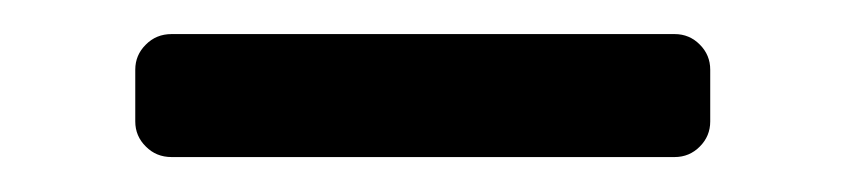

<svg xmlns="http://www.w3.org/2000/svg" viewBox="-20 -747 489 111"><path d="M370 -727.3H79.2Q70.3 -727.3 64.3 -721.2Q58.2 -715.2 58.2 -706.7V-676.8Q58.2 -668.3 64.3 -662.3Q70.3 -656.2 79.2 -656.2H370Q378.6 -656.2 384.6 -662.3Q390.6 -668.3 390.6 -676.8V-706.7Q390.6 -715.2 384.6 -721.2Q378.6 -727.3 370 -727.3Z"/></svg>

Font: DeltaSans
Style: Regular
Weight: 400
Designer: Rasmus Andersson
Foundry: rsms
Version: Version 3.012